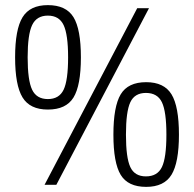

<svg xmlns="http://www.w3.org/2000/svg" viewBox="-20 -722 758 750"><path d="M167 -702Q238 -702 267 -655Q296 -608 296 -498Q296 -388 267 -341Q238 -294 167 -294Q97 -294 68 -341.5Q39 -389 39 -498Q39 -607 68 -654.5Q97 -702 167 -702ZM200 0H154L516 -690H562ZM88 -498Q88 -408 105.5 -371.5Q123 -335 167 -335Q211 -335 228.5 -371.5Q246 -408 246 -498Q246 -587 228.5 -624Q211 -661 167 -661Q123 -661 105.5 -624Q88 -587 88 -498ZM551 -401Q621 -401 650 -353.5Q679 -306 679 -196Q679 -87 650 -39.5Q621 8 551 8Q480 8 451.5 -39Q423 -86 423 -196Q423 -306 451.5 -353.5Q480 -401 551 -401ZM550 -359Q506 -359 489 -322.5Q472 -286 472 -196Q472 -106 489 -69.5Q506 -33 550 -33Q595 -33 612.5 -69.5Q630 -106 630 -196Q630 -286 612.5 -322.5Q595 -359 550 -359Z"/></svg>

Font: exo2condensed_l
Style: Regular
Weight: 300
Width: 3
Designer: Natanael Gama
Version: Version 1.001;PS 001.001;hotconv 1.0.70;makeotf.lib2.5.58329